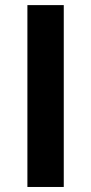

<svg xmlns="http://www.w3.org/2000/svg" viewBox="-20 -743 362 763"><path d="M88.9 0V-722.7H233.4V-361.3V0Z"/></svg>

Font: Bpmf GenSeki Gothic B
Style: B
Weight: 700
Foundry: But Ko
Version: Version 1.320